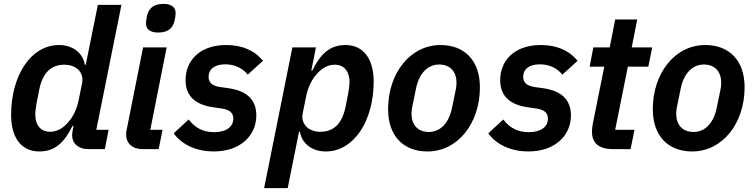

<svg xmlns="http://www.w3.org/2000/svg" viewBox="-20 -765 3877 985"><path d="M518 0 537 -99H474L603 -740H482L420 -433H415C406 -493 353 -534 283 -534C138 -534 37 -377 37 -175C37 -64 85 12 182 12C262 12 310 -34 352 -119H357L354 -103C353 -97 350 -83 350 -72C350 -27 384 0 432 0ZM237 -89C188 -89 161 -124 161 -177C161 -193 164 -217 167 -232L181 -304C198 -389 240 -433 310 -433C374 -433 412 -391 401 -338L383 -249C374 -206 356 -167 330 -138C307 -111 276 -89 237 -89Z M792 -598C849 -598 868 -627 876 -660C879 -674 881 -688 881 -698C881 -726 862 -745 818 -745C761 -745 742 -716 734 -683C731 -669 729 -655 729 -645C729 -617 748 -598 792 -598ZM794 0 814 -99H751L835 -522H714L630 -100C628 -90 627 -83 627 -75C627 -30 659 0 710 0Z M1076 12C1215 12 1295 -71 1295 -173C1295 -256 1243 -299 1155 -312L1106 -319C1063 -326 1050 -346 1050 -371C1050 -409 1080 -435 1135 -435C1186 -435 1226 -414 1251 -382L1329 -453C1285 -507 1221 -534 1141 -534C999 -534 932 -449 932 -354C932 -270 985 -228 1071 -215L1120 -208C1164 -201 1177 -181 1177 -156C1177 -117 1144 -87 1079 -87C1019 -87 979 -111 948 -152L871 -81C915 -20 992 12 1076 12Z M1335 200H1456L1514 -89H1519C1528 -29 1581 12 1651 12C1796 12 1897 -145 1897 -347C1897 -457 1849 -534 1752 -534C1672 -534 1624 -488 1582 -403H1577L1601 -522H1480ZM1624 -89C1560 -89 1522 -131 1533 -184L1551 -273C1560 -316 1578 -355 1604 -384C1627 -411 1658 -433 1697 -433C1746 -433 1773 -398 1773 -345C1773 -329 1770 -305 1767 -290L1753 -218C1736 -133 1694 -89 1624 -89Z M2173 12C2329 12 2442 -133 2442 -317C2442 -456 2362 -534 2240 -534C2084 -534 1971 -389 1971 -205C1971 -66 2051 12 2173 12ZM2180 -88C2122 -88 2091 -126 2091 -182C2091 -196 2093 -209 2095 -217L2113 -305C2129 -389 2174 -434 2233 -434C2291 -434 2322 -396 2322 -340C2322 -326 2320 -314 2318 -304L2300 -217C2284 -133 2239 -88 2180 -88Z M2690 12C2829 12 2909 -71 2909 -173C2909 -256 2857 -299 2769 -312L2720 -319C2677 -326 2664 -346 2664 -371C2664 -409 2694 -435 2749 -435C2800 -435 2840 -414 2865 -382L2943 -453C2899 -507 2835 -534 2755 -534C2613 -534 2546 -449 2546 -354C2546 -270 2599 -228 2685 -215L2734 -208C2778 -201 2791 -181 2791 -156C2791 -117 2758 -87 2693 -87C2633 -87 2593 -111 2562 -152L2485 -81C2529 -20 2606 12 2690 12Z M3215 0 3235 -99H3136L3201 -423H3306L3326 -522H3221L3249 -665H3136L3108 -522H3024L3005 -423H3080L3021 -129C3018 -114 3017 -99 3017 -89C3017 -31 3052 0 3125 0Z M3531 12C3687 12 3800 -133 3800 -317C3800 -456 3720 -534 3598 -534C3442 -534 3329 -389 3329 -205C3329 -66 3409 12 3531 12ZM3538 -88C3480 -88 3449 -126 3449 -182C3449 -196 3451 -209 3453 -217L3471 -305C3487 -389 3532 -434 3591 -434C3649 -434 3680 -396 3680 -340C3680 -326 3678 -314 3676 -304L3658 -217C3642 -133 3597 -88 3538 -88Z"/></svg>

Font: Braiins Sans SemiBold
Style: Italic
Weight: 600
Italic angle: -11.31°
Designer: Mike Abbink, Paul van der Laan, Pieter van Rosmalen, Jiri Chlebus, Lubos Buracinsky
Foundry: Bold Monday, Sudetype
Version: Version 1.000;hotconv 1.0.109;makeotfexe 2.5.65596